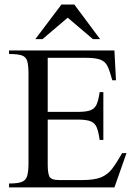

<svg xmlns="http://www.w3.org/2000/svg" viewBox="-20 -819 592 839"><path d="M532.7 -149.9 480 0H19.5V-17.1Q56.6 -17.1 74.7 -23.9Q92.8 -30.8 98.6 -49.8Q104.5 -68.8 104.5 -105.5V-495.6Q104.5 -533.2 99.1 -551.8Q93.8 -570.3 75.9 -576.7Q58.1 -583 19.5 -583V-598.6H480L486.8 -468.3H470.7Q460.4 -506.8 450.7 -528.1Q440.9 -549.3 419.7 -557.9Q398.4 -566.4 354 -566.4H188.5V-330.1H320.3Q356.9 -330.1 375.5 -337.2Q394 -344.2 402.3 -363Q410.6 -381.8 415.5 -416.5H431.6V-207.5H415.5Q410.6 -242.7 402.8 -262Q395 -281.2 376.5 -288.8Q357.9 -296.4 320.3 -296.4H188.5V-99.6Q188.5 -64.9 195.3 -48.6Q202.1 -32.2 239.3 -32.2H339.8Q392.1 -32.2 421.1 -43.9Q450.2 -55.7 470 -81.5Q489.7 -107.4 513.7 -149.9ZM417.5 -647.9H386.2L275.9 -741.7L165.5 -647.9H134.3L248.5 -799.3H304.7Z"/></svg>

Font: Rohingya Solluk
Style: Regular
Weight: 400
Designer: SIL International
Foundry: SIL International
Version: Version 1.001